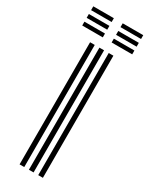

<svg xmlns="http://www.w3.org/2000/svg" viewBox="-209 -778 636 817"><g transform="rotate(30 109.5 -369.5)"><path d="M142.9 0V-600H165.8V0ZM51.3 0V-600H74.2V0ZM97.1 0V-600H120V0ZM131.2 -720.4V-739.2H232.2V-720.4ZM-13.3 -645V-663.8H87.7V-645ZM-13.3 -682.7V-701.5H87.7V-682.7ZM-13.3 -720.4V-739.2H87.7V-720.4ZM131.2 -645V-663.8H232.2V-645ZM131.2 -682.7V-701.5H232.2V-682.7Z"/></g></svg>

Font: Big Shoulders Inline Text Thin
Style: Regular
Weight: 100
Designer: Patric King
Foundry: XO Type Co
Version: Version 2.002